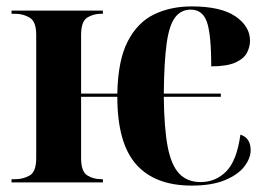

<svg xmlns="http://www.w3.org/2000/svg" viewBox="-20 -569 835 599"><path d="M578 10Q463 10 404.5 -56.5Q346 -123 346 -267H233V-76Q233 -34 252 -22Q271 -10 295 -10H301V0H16V-10H28Q52 -10 72.5 -21.5Q93 -33 93 -76V-460Q93 -502 72.5 -514Q52 -526 28 -526H16V-536H301V-526H295Q271 -526 252 -514Q233 -502 233 -460V-277H346Q348 -381 378.5 -440Q409 -499 460.5 -524Q512 -549 578 -549Q669 -549 714.5 -518Q760 -487 760 -442Q760 -423 750.5 -404.5Q741 -386 714.5 -374Q688 -362 639 -362Q639 -462 625.5 -500.5Q612 -539 575 -539Q545 -539 526.5 -515Q508 -491 500 -434Q492 -377 491 -277H669V-267H491Q492 -170 503 -112Q514 -54 539 -27.5Q564 -1 606 -1Q653 -1 686 -34.5Q719 -68 730 -149Q762 -139 762 -100Q762 -76 743 -50.5Q724 -25 683 -7.5Q642 10 578 10Z"/></svg>

Font: Noto Serif Display SemiCondensed
Style: Bold
Weight: 700
Width: 4
Designer: Monotype Design Team
Foundry: Monotype Imaging Inc.
Version: Version 2.009